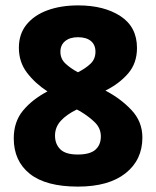

<svg xmlns="http://www.w3.org/2000/svg" viewBox="-20 -774 579 712"><path d="M270 -754Q366 -754 427 -714Q488 -674 488 -596Q488 -540 455.5 -502Q423 -464 371 -438Q427 -409 467.5 -366Q508 -323 508 -264Q508 -181 445.5 -131.5Q383 -82 269 -82Q150 -82 90.5 -129.5Q31 -177 31 -261Q31 -322 65 -363.5Q99 -405 156 -435Q110 -465 80 -504.5Q50 -544 50 -597Q50 -648 78.5 -683Q107 -718 156.5 -736Q206 -754 270 -754ZM269 -636Q239 -636 221.5 -621.5Q204 -607 204 -582Q204 -556 222.5 -538.5Q241 -521 269 -506Q297 -520 315.5 -537.5Q334 -555 334 -582Q334 -608 317 -622Q300 -636 269 -636ZM184 -271Q184 -240 203.5 -220.5Q223 -201 268 -201Q314 -201 334 -219Q354 -237 354 -268Q354 -298 332.5 -319.5Q311 -341 278 -361L265 -368Q226 -349 205 -325.5Q184 -302 184 -271Z"/></svg>

Font: Noto Sans Telugu UI SemiCondensed ExtraBold
Style: Regular
Weight: 800
Width: 4
Designer: Jelle Bosma - Monotype Design Team
Foundry: Monotype Imaging Inc.
Version: Version 2.005; ttfautohint (v1.8.4.7-5d5b)